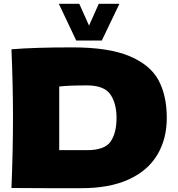

<svg xmlns="http://www.w3.org/2000/svg" viewBox="-20 -985 933 1005"><path d="M853 -368Q853 -257 803 -174Q753 -91 653 -45.5Q553 0 407 0Q318 0 226 0Q134 0 40 -1Q48 -198 48 -368Q48 -540 40 -727Q159 -737 360 -737Q548 -737 657 -691.5Q766 -646 809.5 -565.5Q853 -485 853 -368ZM435 -199Q528 -199 559 -244Q590 -289 590 -368Q590 -444 557.5 -491Q525 -538 435 -538Q338 -538 290 -532V-199ZM446 -851 497 -965H605L513 -773H379L288 -965H395Z"/></svg>

Font: Mantou Sans
Style: Regular
Weight: 400
Designer: Mant0u / artakana
Foundry: Mant0u / artakana
Version: Version 1.001;October 22, 2023;FontCreator 14.0.0.2901 64-bi